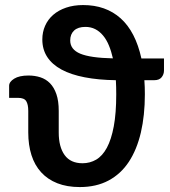

<svg xmlns="http://www.w3.org/2000/svg" viewBox="-20 -750 688 778"><path d="M264.5 -586Q264.5 -549.5 305.2 -532.5Q346 -515.5 437.5 -513.5Q431 -542.5 421.2 -566Q411.5 -589.5 397.5 -606.2Q383.5 -623 365.8 -632Q348 -641 326 -641Q296 -641 280.2 -626.2Q264.5 -611.5 264.5 -586ZM644.5 -513V-464.5Q644.5 -449 635 -437Q625.5 -425 604.5 -425H565Q566 -411.5 566.5 -397.2Q567 -383 567 -368Q567 -282.5 550.8 -213Q534.5 -143.5 502 -94.2Q469.5 -45 419.8 -18.5Q370 8 303.5 8Q251.5 8 212.2 -7.5Q173 -23 146.8 -51.8Q120.5 -80.5 107.5 -121.5Q94.5 -162.5 94.5 -213V-300.5Q94.5 -327 86.2 -340.2Q78 -353.5 53 -353.5H17V-402.5Q17 -418.5 37.5 -431.2Q58 -444 95.5 -444Q121 -444 143.5 -436.8Q166 -429.5 182.5 -412.8Q199 -396 208.5 -368.5Q218 -341 218 -300.5V-213Q218 -154.5 242 -121.5Q266 -88.5 314.5 -88.5Q344.5 -88.5 369.8 -103.2Q395 -118 413 -151.2Q431 -184.5 441 -237.8Q451 -291 451 -368Q451 -397 449.5 -425Q378.5 -426 323 -436.8Q267.5 -447.5 229.5 -468Q191.5 -488.5 171.5 -519Q151.5 -549.5 151.5 -590Q151.5 -620 162.8 -645.5Q174 -671 195.5 -689.8Q217 -708.5 247.8 -719Q278.5 -729.5 317 -729.5Q408.5 -729.5 468.8 -675.8Q529 -622 553 -513Z"/></svg>

Font: Lato 2
Style: Bold
Weight: 700
Designer: Lukasz Dziedzic with Adam Twardoch and Botio Nikoltchev
Foundry: tyPoland Lukasz Dziedzic
Version: Version 2.015; 2015-08-06; http://www.latofonts.com/